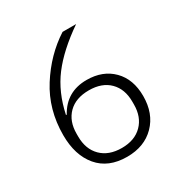

<svg xmlns="http://www.w3.org/2000/svg" viewBox="-165 -828 929 970"><g transform="rotate(-30 300.0 -343.0)"><path d="M301 12Q192 12 133.5 -57.5Q75 -127 75 -244Q75 -393 149.5 -510.5Q224 -628 333 -698H412Q292 -615 227.5 -530Q163 -445 138 -326L142 -325Q198 -427 316 -427Q410 -427 467 -369.5Q524 -312 524 -214Q524 -112 463 -50Q402 12 301 12ZM300 -40Q375 -40 418.5 -83.5Q462 -127 462 -200V-217Q462 -290 419 -333Q376 -376 300 -376Q223 -376 180 -333Q137 -290 137 -217V-201Q137 -127 180.5 -83.5Q224 -40 300 -40Z"/></g></svg>

Font: IBM Plex Sans Light
Style: Regular
Weight: 300
Designer: Mike Abbink, Paul van der Laan, Pieter van Rosmalen
Foundry: Bold Monday
Version: Version 3.0